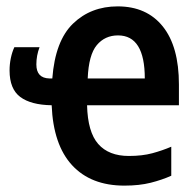

<svg xmlns="http://www.w3.org/2000/svg" viewBox="-20 -572 603 602"><path d="M370 10Q265 10 206 -54Q147 -118 142 -242Q77 -243 43.5 -268Q10 -293 10 -351Q10 -371 14 -390Q18 -409 25 -424H104Q94 -398 94 -370Q94 -327 135 -326H144Q153 -444 209 -498Q265 -552 349 -552Q440 -552 490.5 -489Q541 -426 541 -307V-242H253Q255 -158 288 -120.5Q321 -83 384 -83Q426 -83 457.5 -91.5Q489 -100 517 -112V-21Q488 -8 452.5 1Q417 10 370 10ZM434 -326Q434 -461 350 -461Q309 -461 283.5 -430.5Q258 -400 255 -326Z"/></svg>

Font: Noto Sans Mono SemiCondensed SemiBold
Style: Regular
Weight: 600
Width: 4
Designer: Monotype Design Team
Foundry: Monotype Imaging Inc.
Version: Version 2.014; ttfautohint (v1.8.4.7-5d5b)